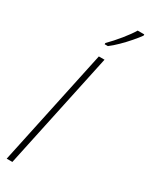

<svg xmlns="http://www.w3.org/2000/svg" viewBox="-254 -1040 842 1084"><g transform="rotate(30 167.0 -498.0)"><path d="M12 0 174 -760H211L49 0ZM168 -844Q203 -879 237.5 -921.5Q272 -964 291 -996H334V-988Q319 -967 294 -938Q269 -909 241 -881.5Q213 -854 189 -836H168Z"/></g></svg>

Font: Noto Sans Condensed ExtraLight
Style: Italic
Weight: 200
Width: 3
Italic angle: -12°
Designer: Monotype Design Team
Foundry: Monotype Imaging Inc.
Version: Version 2.013; ttfautohint (v1.8.4.7-5d5b)